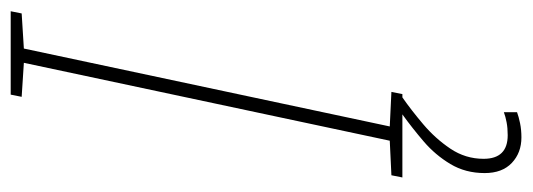

<svg xmlns="http://www.w3.org/2000/svg" viewBox="-330 -424 971 350"><g transform="rotate(-90 155.0 -248.5)"><path d="M7 0 11 -20 74 -23 216 -690 154 -694 158 -714H310L306 -694L242 -690L100 -23L163 -20L159 0ZM80 217Q52 217 33.5 199.5Q15 182 15 150Q15 115 31.5 87.5Q48 60 72.5 39Q97 18 122 0H153Q130 16 104 38Q78 60 59.5 87.5Q41 115 41 148Q41 192 84 192Q97 192 107.5 190Q118 188 126 185V209Q118 212 106 214.5Q94 217 80 217Z"/></g></svg>

Font: Noto Sans Disp Thin
Style: Italic
Weight: 100
Italic angle: -12°
Designer: Monotype Design Team
Foundry: Monotype Imaging Inc.
Version: Version 2.000;GOOG;noto-source:20170915:90ef993387c0